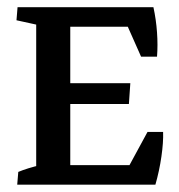

<svg xmlns="http://www.w3.org/2000/svg" viewBox="-20 -503 488 523"><path d="M78.6 -7.3V-476.6H171.4V-7.3ZM126.5 0V-53.2H391.6L403.3 0ZM403.3 0 320.3 -30.3 381.8 -143.6H424.3Q425.3 -115.7 419.7 -76.7Q414.1 -37.6 403.3 0ZM118.7 -219.7V-276.4H335L331.1 -219.7ZM98.1 -430.2V-483.4H397.9L388.7 -430.2ZM364.3 -348.6 318.8 -451.2 397.9 -483.4Q405.3 -449.7 407.7 -414.8Q410.2 -379.9 407.7 -348.6ZM26.9 0 29.8 -34.7Q54.2 -44.9 91.3 -53.7L78.6 -13.2V-84H171.4V-13.2L160.6 -49.8L225.6 -35.6L222.7 0ZM223.6 -483.4 220.7 -448.7Q196.3 -438.5 159.2 -429.7L171.4 -470.2V-399.4H78.6V-470.2L89.8 -433.6L24.9 -447.8L27.8 -483.4Z"/></svg>

Font: Markazi Text Medium
Style: Regular
Weight: 500
Designer: Borna Izadpanah (Arabic designer), Fiona Ross (Arabic design director) and Florian Runge (Latin designer)
Foundry: Borna Izadpanah and Florian Runge
Version: Version 1.001